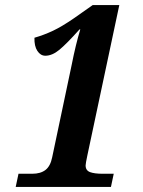

<svg xmlns="http://www.w3.org/2000/svg" viewBox="-20 -738 563 758"><path d="M53 -52H107Q140 -52 159.5 -67Q179 -82 186 -117L263 -482Q279 -563 297 -622H294Q243 -565 214.5 -541.5Q186 -518 159 -518Q140 -518 127.5 -537Q115 -556 116 -589Q154 -600 189 -616.5Q224 -633 272 -666L346 -718H451L325 -125Q318 -92 318 -85Q318 -65 335.5 -58.5Q353 -52 386 -52H429L418 0H42Z"/></svg>

Font: Noto Serif Narrow
Style: Bold Italic
Weight: 700
Width: 4
Italic angle: -12°
Designer: Monotype Design Team
Foundry: Monotype Imaging Inc.
Version: Version 1.001